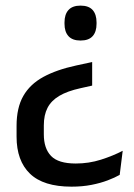

<svg xmlns="http://www.w3.org/2000/svg" viewBox="-20 -520 491 701"><path d="M258.5 -281 316.5 -293.5V-207.5L274 -198Q226 -187.5 196.5 -170Q167 -152.5 153.5 -126.2Q140 -100 140 -62V-29.5Q140 22 166.5 49.5Q193 77 256.5 77Q304.5 77 348.5 63Q392.5 49 428 30.5L417 118.5Q399.5 128.5 373.2 138.5Q347 148.5 313.8 155Q280.5 161.5 241 161.5Q138.5 161.5 89.5 114.2Q40.5 67 40.5 -21V-60.5Q40.5 -126.5 65 -169.5Q89.5 -212.5 138 -239Q186.5 -265.5 258.5 -281ZM274 -499.5Q304 -499.5 318.2 -483.5Q332.5 -467.5 332.5 -438V-433Q332.5 -404 318.2 -388Q304 -372 274 -372Q244.5 -372 230 -388Q215.5 -404 215.5 -433V-438Q215.5 -467.5 230 -483.5Q244.5 -499.5 274 -499.5Z"/></svg>

Font: Anek Devanagari Medium Medium
Style: Regular
Weight: 500
Version: Version 1.003